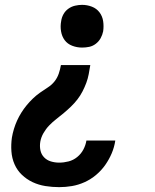

<svg xmlns="http://www.w3.org/2000/svg" viewBox="-20 -558 640 791"><path d="M224 213Q195 213 167 208.5Q139 204 114.5 192.5Q90 181 70.5 162.5Q51 144 40 119Q29 94 27 65.5Q25 37 29 9Q32 -9 37.5 -27Q43 -45 50.5 -61.5Q58 -78 68 -94Q78 -110 90 -124.5Q102 -139 115.5 -152Q129 -165 144.5 -176Q160 -187 176.5 -197.5Q193 -208 204.5 -222.5Q216 -237 222 -254.5Q228 -272 231 -290H352Q349 -271 345.5 -252.5Q342 -234 335.5 -216.5Q329 -199 320 -181.5Q311 -164 299 -148.5Q287 -133 272.5 -119Q258 -105 243 -92.5Q228 -80 212 -67.5Q196 -55 182.5 -41Q169 -27 159 -9.5Q149 8 146 26Q143 44 146.5 61Q150 78 161.5 90Q173 102 189.5 107Q206 112 224 112Q243 112 262.5 107Q282 102 298 89Q314 76 323.5 58Q333 40 336 21H455Q451 48 440.5 73Q430 98 414 121Q398 144 376 162.5Q354 181 328.5 192.5Q303 204 276.5 208.5Q250 213 224 213ZM318 -362Q297 -362 277.5 -369.5Q258 -377 246.5 -392.5Q235 -408 231.5 -429Q228 -450 232 -471Q234 -486 241.5 -499.5Q249 -513 261.5 -522Q274 -531 289 -534.5Q304 -538 318 -538Q339 -538 358.5 -530.5Q378 -523 390 -507Q402 -491 405 -470.5Q408 -450 405 -429Q402 -414 394.5 -400.5Q387 -387 374.5 -377.5Q362 -368 347.5 -365Q333 -362 318 -362Z"/></svg>

Font: Iosevka Curly Slab Extended
Style: Bold Italic
Weight: 700
Width: 7
Italic angle: -9°
Monospace: yes
Designer: Belleve Invis
Foundry: Belleve Invis
Version: Version 11.0.0; ttfautohint (v1.8.3)